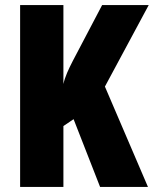

<svg xmlns="http://www.w3.org/2000/svg" viewBox="-20 -734 604 754"><path d="M561 0 392 -394 564 -714H381L266 -495C249 -462 235 -432 229 -404V-714H59V0H229V-239L269 -266L373 0Z"/></svg>

Font: Noto Sans Myanmar UI ExtraCondensed Black
Style: Regular
Weight: 900
Width: 2
Designer: Monotype Design Team
Foundry: Monotype Imaging Inc.
Version: Version 2.103